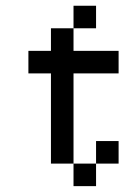

<svg xmlns="http://www.w3.org/2000/svg" viewBox="-20 -635 425 655"><path d="M307.7 -153.8H384.6V-76.9H307.7ZM230.8 -76.9H307.7V0H230.8ZM153.8 -153.8H230.8V-76.9H153.8ZM153.8 -230.8H230.8V-153.8H153.8ZM153.8 -307.7H230.8V-230.8H153.8ZM153.8 -384.6H230.8V-307.7H153.8ZM76.9 -461.5H153.8V-384.6H76.9ZM230.8 -461.5H307.7V-384.6H230.8ZM153.8 -538.5H230.8V-461.5H153.8ZM230.8 -615.4H307.7V-538.5H230.8ZM153.8 -461.5H230.8V-384.6H153.8ZM307.7 -461.5H384.6V-384.6H307.7Z"/></svg>

Font: Jacquarda Bastarda 9
Style: Regular
Weight: 400
Designer: Sarah Cadigan-Fried
Version: Version 1.000; ttfautohint (v1.8.4.7-5d5b)